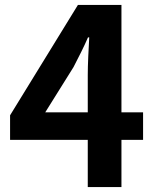

<svg xmlns="http://www.w3.org/2000/svg" viewBox="-20 -761 630 781"><path d="M337 0V-455Q337 -487 339 -531.5Q341 -576 343 -609H338Q325 -579 310 -549Q295 -519 279 -488L164 -304H562V-192H21V-292L297 -741H474V0Z"/></svg>

Font: Noto Sans KR
Style: Bold
Weight: 700
Designer: Ryoko NISHIZUKA  (kana, bopomofo & ideographs); Paul D. Hunt (Latin, Greek & Cyrillic); Sandoll Communications , Soo-you
Foundry: Adobe
Version: Version 2.004-H2;hotconv 1.0.118;makeotfexe 2.5.65603